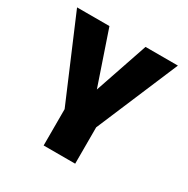

<svg xmlns="http://www.w3.org/2000/svg" viewBox="-159 -843 968 986"><g transform="rotate(30 325.0 -350.0)"><path d="M227 0V-215.5L21 -700H213L320 -385.5L427 -700H619L414 -215.5V0Z"/></g></svg>

Font: Trispace Thin ExtraBold
Style: Regular
Weight: 800
Version: Version 1.210